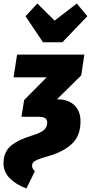

<svg xmlns="http://www.w3.org/2000/svg" viewBox="-48 -844 516 1090"><path d="M-28 84Q-28 20 12.5 -15Q53 -50 132 -74Q182 -89 201 -105.5Q220 -122 220 -148Q220 -166 208 -173.5Q196 -181 166 -181H74L89 -276L217 -405H29L49 -534H431L413 -416L275 -280H280Q339 -280 374 -247Q409 -214 409 -155Q409 -72 359.5 -26.5Q310 19 224 43Q184 54 165 62.5Q146 71 140 78.5Q134 86 134 97Q134 113 150 128L102 226Q43 204 7.5 168Q-28 132 -28 84ZM388 -824 448 -752 306 -604H196L97 -752L164 -824L262 -727Z"/></svg>

Font: Fira Sans Extra Condensed Black
Style: Italic
Weight: 900
Width: 3
Italic angle: -8°
Designer: Carrois Corporate & Edenspiekermann AG
Foundry: Carrois Corporate GbR & Edenspiekermann AG
Version: Version 4.203